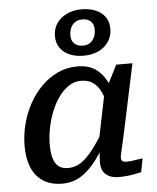

<svg xmlns="http://www.w3.org/2000/svg" viewBox="-57 -870 763 931"><g transform="rotate(-5 324.5 -405.0)"><path d="M501 -364 462 -334Q454 -378 439.5 -410Q425 -442 401.5 -459.5Q378 -477 342 -477Q309 -477 282 -459Q255 -441 233 -410.5Q211 -380 195.5 -341Q180 -302 172 -260.5Q164 -219 164 -180Q164 -142 172 -115Q180 -88 197.5 -74.5Q215 -61 244 -61Q278 -61 306.5 -80Q335 -99 364 -136.5Q393 -174 427 -229L446 -198Q412 -134 376.5 -86.5Q341 -39 300.5 -13.5Q260 12 209 12Q154 12 116.5 -12Q79 -36 60.5 -80Q42 -124 42 -185Q42 -237 55 -289Q68 -341 93 -387.5Q118 -434 153.5 -470Q189 -506 233.5 -527Q278 -548 330 -548Q384 -548 418.5 -524Q453 -500 473 -458.5Q493 -417 501 -364ZM598 -540 528 -210Q520 -173 514 -148Q508 -123 505 -109Q502 -95 502 -88Q502 -77 508 -72Q514 -67 526 -67Q549 -67 570.5 -71Q592 -75 607 -76L594 -10Q579 -7 561.5 -3.5Q544 0 525 2Q506 4 484 4Q458 4 438.5 -5Q419 -14 409 -31Q399 -48 399 -74Q399 -84 400.5 -105.5Q402 -127 405 -157L397 -148L451 -412L458 -420L519 -540ZM374 -773Q353 -773 338.5 -763Q324 -753 317 -736.5Q310 -720 310 -700Q310 -674 325.5 -660Q341 -646 367 -646Q388 -646 402 -656Q416 -666 423 -682.5Q430 -699 430 -719Q430 -745 415 -759Q400 -773 374 -773ZM506 -717Q506 -681 488 -654Q470 -627 438.5 -612Q407 -597 366 -597Q327 -597 297 -610Q267 -623 251 -647Q235 -671 235 -703Q235 -739 253 -765.5Q271 -792 302.5 -807Q334 -822 374 -822Q415 -822 444.5 -809Q474 -796 490 -772.5Q506 -749 506 -717Z"/></g></svg>

Font: Roboto Serif 20pt Medium
Style: Italic
Weight: 500
Italic angle: -10°
Version: Version 1.008